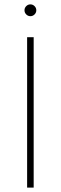

<svg xmlns="http://www.w3.org/2000/svg" viewBox="-20 -858 278 878"><path d="M104 -688H134V0H104ZM138 -792Q130 -784 119 -784Q108 -784 100 -792Q92 -800 92 -811Q92 -822 100 -830Q108 -838 119 -838Q130 -838 138 -830Q146 -822 146 -811Q146 -800 138 -792Z"/></svg>

Font: Roundo ExtraLight
Style: Regular
Weight: 250
Designer: Namrata Goyal (Gurmukhi), Shiva Nallaperumal (Latin)
Foundry: Indian Type Foundry
Version: Version 1.000;PS 1.0;hotconv 1.0.88;makeotf.lib2.5.647800